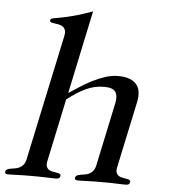

<svg xmlns="http://www.w3.org/2000/svg" viewBox="-98 -778 744 828"><g transform="rotate(5 273.5 -364.0)"><path d="M195.3 -370.1Q215.8 -383.3 240.5 -399.4Q265.1 -415.5 292.2 -429.4Q319.3 -443.4 347.7 -452.6Q376 -461.9 403.8 -461.9Q434.1 -461.9 453.9 -454.1Q473.6 -446.3 484.4 -432.6Q495.1 -418.9 497.3 -399.9Q499.5 -380.9 495.1 -358.9L433.6 -69.8Q430.2 -54.2 433.8 -45.4Q437.5 -36.6 444.8 -32.2Q452.1 -27.8 461.2 -26.4Q470.2 -24.9 478.3 -23.4Q486.3 -22 491.2 -19.3Q496.1 -16.6 494.6 -9.8Q493.2 -2.9 488.8 -0.5Q484.4 2 476.1 2Q466.8 2 457.3 1.7Q447.8 1.5 436 1Q424.3 0.5 409.2 0.2Q394 0 373.5 0Q353 0 337.9 0.2Q322.8 0.5 310.8 1Q298.8 1.5 289.3 1.7Q279.8 2 270.5 2Q262.2 2 258.8 -0.5Q255.4 -2.9 256.8 -9.8Q258.3 -16.6 264.4 -19.3Q270.5 -22 278.8 -23.4Q287.1 -24.9 297.1 -26.4Q307.1 -27.8 316.2 -32.2Q325.2 -36.6 332.5 -45.4Q339.8 -54.2 343.3 -69.8L401.4 -344.2Q408.2 -376 397 -393.1Q385.7 -410.2 347.7 -410.2Q326.2 -410.2 306.9 -405.8Q287.6 -401.4 268.6 -392.6Q249.5 -383.8 230 -371.1Q210.4 -358.4 189 -341.8L131.3 -69.8Q127.9 -54.2 131.6 -45.4Q135.3 -36.6 142.6 -32.2Q149.9 -27.8 159.2 -26.4Q168.5 -24.9 176.5 -23.4Q184.6 -22 189.5 -19.3Q194.3 -16.6 192.9 -9.8Q191.4 -2.9 187 -0.5Q182.6 2 174.3 2Q165 2 155.5 1.7Q146 1.5 134.3 1Q122.6 0.5 107.4 0.2Q92.3 0 71.8 0Q51.3 0 35.9 0.2Q20.5 0.5 8.5 1Q-3.4 1.5 -12.9 1.7Q-22.5 2 -31.7 2Q-40 2 -43.5 -0.5Q-46.9 -2.9 -45.4 -9.8Q-43.9 -16.6 -37.8 -19.3Q-31.7 -22 -23.2 -23.4Q-14.6 -24.9 -4.9 -26.4Q4.9 -27.8 14.2 -32.2Q23.4 -36.6 30.8 -45.4Q38.1 -54.2 41.5 -69.8L157.2 -613.8Q160.6 -630.9 156.7 -640.4Q152.8 -649.9 145 -654.8Q137.2 -659.7 127.2 -661.4Q117.2 -663.1 108.6 -664.3Q100.1 -665.5 94.7 -667.7Q89.4 -669.9 90.3 -675.8Q91.3 -680.2 94.7 -682.4Q98.1 -684.6 106 -686Q113.8 -687.5 126.7 -689.7Q139.6 -691.9 159.4 -696.3Q179.2 -700.7 206.8 -708.7Q234.4 -716.8 271.5 -730Z"/></g></svg>

Font: XB Zar
Style: Italic
Weight: 400
Italic angle: -12°
Designer: Behnam
Foundry: Irmug
Version: Version 8.005 2009